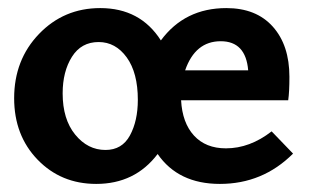

<svg xmlns="http://www.w3.org/2000/svg" viewBox="-20 -448 772 475"><path d="M652 -123 705 -68Q630 7 524 7Q421 7 370 -67Q314 7 218 7Q131 7 73 -53Q15 -113 15 -205Q15 -300 76.5 -364Q138 -428 228 -428Q327 -428 378 -348Q437 -428 540 -428Q614 -428 655 -382Q696 -336 696 -258Q696 -220 693 -200H428Q431 -144 460 -112.5Q489 -81 539 -81Q598 -81 652 -123ZM526 -346Q463 -346 438 -274H594Q588 -346 526 -346ZM241 -77Q282 -77 301.5 -113Q321 -149 321 -201Q321 -268 293.5 -306Q266 -344 224 -344Q181 -344 158 -307.5Q135 -271 135 -217Q135 -153 166 -115Q197 -77 241 -77Z"/></svg>

Font: EauTest
Style: Bold
Weight: 700
Designer: Christian Thalmann (Catharsis Fonts)
Version: Version 0.001;PS 000.001;hotconv 1.0.88;makeotf.lib2.5.64775